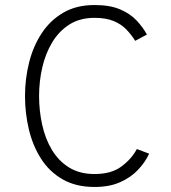

<svg xmlns="http://www.w3.org/2000/svg" viewBox="-20 -732 682 764"><path d="M356.5 12Q282 12 229 -18.5Q176 -49 143 -101Q110 -153 94.8 -217.5Q79.5 -282 79.5 -350Q79.5 -418.5 95.8 -483.2Q112 -548 145.8 -599.5Q179.5 -651 231.8 -681.5Q284 -712 356 -712Q417 -712 457.2 -695Q497.5 -678 523 -651Q548.5 -624 564.5 -594.5L518 -569.5Q503 -593.5 483 -614.5Q463 -635.5 432.5 -648.2Q402 -661 356 -661Q298 -661 256.2 -634.5Q214.5 -608 187.8 -563.5Q161 -519 148.2 -463.5Q135.5 -408 135.5 -350Q135.5 -291.5 147.8 -235.8Q160 -180 186.5 -135.8Q213 -91.5 255 -65.5Q297 -39.5 356.5 -39.5Q423 -39.5 463.2 -69.5Q503.5 -99.5 524.5 -139L573.5 -120.5Q557.5 -86 528.8 -55.8Q500 -25.5 457.5 -6.8Q415 12 356.5 12Z"/></svg>

Font: Overpass ExtraLight
Style: Regular
Weight: 250
Designer: Delve Withrington, Dave Bailey, Thomas Jockin
Foundry: Delve Fonts LLC
Version: Version 4.000